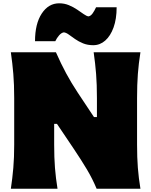

<svg xmlns="http://www.w3.org/2000/svg" viewBox="-20 -1155 925 1175"><path d="M46.4 0Q56.2 -65.4 61.5 -127.7Q66.9 -189.9 66.9 -269.5V-555.2Q66.9 -638.2 61.5 -702.6Q56.2 -767.1 46.4 -835H322.3Q353.5 -764.2 384.8 -706.3Q416 -648.4 455.6 -588.4L555.2 -438.5H573.2V-555.2Q573.2 -638.2 568.1 -702.6Q563 -767.1 553.2 -835H839.4Q828.6 -767.1 823.7 -702.6Q818.8 -638.2 818.8 -555.2V-269.5Q818.8 -189.9 823.7 -127.7Q828.6 -65.4 839.4 0H571.3Q545.9 -61 512 -117.9Q478 -174.8 431.2 -244.6L328.6 -397H311.5V-269.5Q311.5 -189.9 316.4 -127.7Q321.3 -65.4 332 0ZM550.8 -878.4Q516.1 -878.4 488.5 -889.6Q460.9 -900.9 439.5 -916Q418 -931.2 401.1 -943.4Q384.3 -955.6 370.6 -957Q355.5 -954.6 341.6 -938.5Q327.6 -922.4 318.4 -902.8H194.3Q194.3 -1009.8 235.6 -1072.3Q276.9 -1134.8 342.3 -1134.8Q374 -1134.8 401.6 -1123.3Q429.2 -1111.8 451.9 -1096.4Q474.6 -1081.1 492.2 -1068.6Q509.8 -1056.2 521.5 -1054.7Q535.6 -1057.1 547.1 -1073.5Q558.6 -1089.8 567.9 -1110.4H693.8Q693.8 -1039.1 675 -987.1Q656.2 -935.1 624 -906.7Q591.8 -878.4 550.8 -878.4Z"/></svg>

Font: Pinar DS1 Black
Style: Regular
Weight: 900
Designer: Amin Abedi
Version: Version 3.000